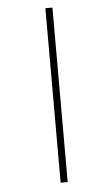

<svg xmlns="http://www.w3.org/2000/svg" viewBox="-49 -626 344 706"><g transform="rotate(-5 122.5 -273.0)"><path d="M146 49H172V-595H146Z"/></g></svg>

Font: Noto Sans Malayalam ExtraCondensed Thin
Style: Regular
Weight: 100
Width: 2
Designer: Jelle Bosma - Monotype Design Team
Foundry: Monotype Imaging Inc.
Version: Version 2.104